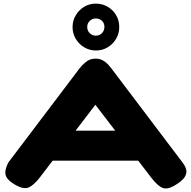

<svg xmlns="http://www.w3.org/2000/svg" viewBox="-20 -1019 1057 1061"><path d="M988 -122Q1009 -95 1010 -73.5Q1011 -52 995 -33Q979 -14 945 6Q904 30 877.5 19Q851 8 816 -37L507 -440L199 -37Q165 6 138 17Q111 28 69 5Q37 -13 22.5 -30.5Q8 -48 9.5 -69.5Q11 -91 26 -121L421 -643Q432 -658 454.5 -676.5Q477 -695 508 -695Q531 -695 548 -685.5Q565 -676 576.5 -663.5Q588 -651 594 -643ZM248 -131 329 -297H686L766 -131ZM510 -740Q475 -740 445.5 -757.5Q416 -775 398.5 -804.5Q381 -834 381 -869Q381 -905 398.5 -934.5Q416 -964 445 -981.5Q474 -999 509 -999Q545 -999 574.5 -982Q604 -965 621.5 -935.5Q639 -906 639 -870Q639 -834 621.5 -804.5Q604 -775 575 -757.5Q546 -740 510 -740ZM510 -822Q530 -822 543.5 -836Q557 -850 557 -871Q557 -891 543.5 -904Q530 -917 509 -917Q490 -917 476 -903.5Q462 -890 462 -870Q462 -849 476 -835.5Q490 -822 510 -822Z"/></svg>

Font: Fredoka Expanded
Style: Bold
Weight: 700
Width: 7
Designer: Ben Nathan
Foundry: Milena B. Brandão, Ben Nathan
Version: Version 2.001